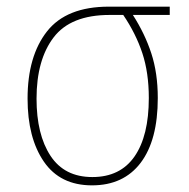

<svg xmlns="http://www.w3.org/2000/svg" viewBox="-20 -548 570 578"><path d="M257 10Q161 10 112 -61.5Q63 -133 63 -251Q63 -379 121.5 -453.5Q180 -528 308 -528H491V-503H380Q416 -447 435.5 -387.5Q455 -328 455 -253Q455 -126 403.5 -58Q352 10 257 10ZM258 -15Q342 -15 385 -77Q428 -139 428 -253Q428 -329 408.5 -388Q389 -447 351 -503H310Q193 -503 141.5 -435.5Q90 -368 90 -251Q90 -143 132 -79Q174 -15 258 -15Z"/></svg>

Font: Noto Sans Mono Condensed Thin
Style: Regular
Weight: 100
Width: 3
Designer: Monotype Design Team
Foundry: Monotype Imaging Inc.
Version: Version 2.014; ttfautohint (v1.8.4.7-5d5b)